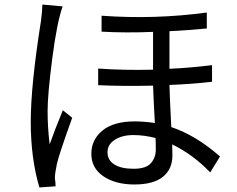

<svg xmlns="http://www.w3.org/2000/svg" viewBox="-20 -786 1040 843"><path d="M663 -180Q613 -193 565 -193Q517 -193 484.5 -172.5Q452 -152 452 -117.5Q452 -83 482 -64Q512 -45 566.5 -45Q621 -45 642.5 -69.5Q664 -94 664 -128.5Q664 -163 663 -180ZM426 -717Q659 -700 888 -731V-661Q821 -654 724 -649V-484Q815 -488 911 -500V-427Q826 -417 724 -413Q725 -366 732 -228Q840 -192 946 -99L903 -29Q827 -108 736 -152Q737 -135 737 -104Q737 -43 695 -9.5Q653 24 570 24Q487 24 434 -12Q381 -48 381 -110.5Q381 -173 430 -213Q479 -253 572 -253Q611 -253 660 -246Q655 -332 652 -410Q519 -407 411 -412V-485Q523 -477 652 -480V-646Q533 -641 426 -647ZM221 -3Q224 15 224 32L153 37Q115 -91 115 -251Q115 -411 160 -695Q166 -741 166 -766L255 -758Q230 -688 209.5 -529.5Q189 -371 189 -298.5Q189 -226 198 -152Q220 -215 256 -302L297 -269Q238 -105 229.5 -65Q221 -25 221 -3Z"/></svg>

Font: Swei Fan Sans CJK TC
Style: Regular
Weight: 400
Version: Version 2.130